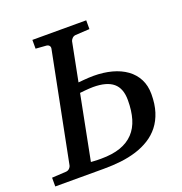

<svg xmlns="http://www.w3.org/2000/svg" viewBox="-149 -778 840 885"><g transform="rotate(-20 270.5 -335.5)"><path d="M423.8 -259.8Q423.8 -317.4 391.8 -344.2Q359.9 -371.1 293 -371.1Q284.7 -371.1 273.7 -370.4Q262.7 -369.6 252.4 -368.7Q240.2 -367.2 228 -366.2L166 -49.8Q173.3 -49.3 181.6 -48.8Q188.5 -48.3 197.3 -48.1Q206.1 -47.9 215.8 -47.9Q271 -47.9 310.3 -61.5Q349.6 -75.2 375 -102.1Q400.4 -128.9 412.1 -168.5Q423.8 -208 423.8 -259.8ZM535.2 -249Q535.2 -199.7 523.2 -162.1Q511.2 -124.5 489.5 -96.9Q467.8 -69.3 437.7 -50.5Q407.7 -31.7 371.8 -20.5Q335.9 -9.3 295.4 -4.6Q254.9 0 211.9 0H-26.9V-43L43 -46.9Q53.7 -47.9 60.3 -54.9Q66.9 -62 67.9 -67.9L173.8 -603Q175.3 -611.3 170.7 -617.2Q166 -623 157.2 -624L105 -627.9V-670.9H369.1V-627.9L299.8 -624Q289.6 -623 283 -616Q276.4 -608.9 274.9 -603L237.8 -414.1Q251 -415 264.2 -416.5Q275.4 -417.5 288.1 -418.2Q300.8 -418.9 312 -418.9Q360.8 -418.9 401.9 -408Q442.9 -397 472.7 -375.5Q502.4 -354 518.8 -322.3Q535.2 -290.5 535.2 -249Z"/></g></svg>

Font: Charis SIL CyrE
Style: Italic
Weight: 400
Italic angle: -11°
Foundry: SIL International
Version: Version 5.000